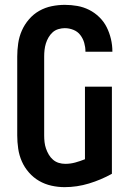

<svg xmlns="http://www.w3.org/2000/svg" viewBox="-20 -763 540 791"><path d="M246 8Q219 8 192 2Q165 -4 141.5 -17.5Q118 -31 99.5 -52Q81 -73 70 -98Q59 -123 55 -150.5Q51 -178 51 -205V-530Q51 -557 55 -584.5Q59 -612 70 -637Q81 -662 99.5 -683.5Q118 -705 142 -718.5Q166 -732 193 -737.5Q220 -743 247 -743Q273 -743 298.5 -738.5Q324 -734 347 -722.5Q370 -711 389 -692.5Q408 -674 419.5 -651Q431 -628 437 -602.5Q443 -577 443 -551V-550H332V-551Q332 -569 327 -586.5Q322 -604 311 -618.5Q300 -633 282.5 -640Q265 -647 247 -647Q234 -647 220.5 -643Q207 -639 197 -630Q187 -621 180 -609Q173 -597 169 -584Q165 -571 163.5 -557.5Q162 -544 162 -530V-205Q162 -191 163.5 -177.5Q165 -164 169.5 -151Q174 -138 181 -126Q188 -114 198.5 -105Q209 -96 222 -92Q235 -88 249 -88Q270 -88 290 -93.5Q310 -99 330 -107V-406H441V-47Q396 -22 346.5 -7Q297 8 246 8Z"/></svg>

Font: Iosevka Algr
Style: Bold
Weight: 700
Monospace: yes
Designer: Belleve Invis
Foundry: Belleve Invis
Version: Version 26.0.2; ttfautohint (v1.8.3)